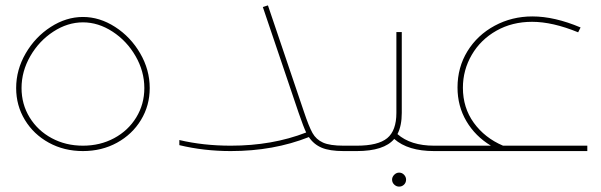

<svg xmlns="http://www.w3.org/2000/svg" viewBox="-20 -561 2231 713"><path d="M40 -234Q40 -302 75.5 -363Q111 -424 168.5 -461Q226 -498 288 -498Q350 -498 407.5 -461Q465 -424 500.5 -363Q536 -302 536 -234Q536 -169 503.5 -115.5Q471 -62 414.5 -31Q358 0 288 0Q218 0 161.5 -31Q105 -62 72.5 -115.5Q40 -169 40 -234ZM516 -234Q516 -296 483.5 -352.5Q451 -409 398 -443.5Q345 -478 288 -478Q231 -478 178 -443.5Q125 -409 92.5 -352.5Q60 -296 60 -234Q60 -174 90 -125Q120 -76 172 -48Q224 -20 288 -20Q352 -20 404 -48Q456 -76 486 -125Q516 -174 516 -234Z M1309 -10Q1309 -5 1305.5 -2.5Q1302 0 1289 0H1256Q1204 0 1174.5 -12.5Q1145 -25 1127 -52Q996 0 837 0Q737 0 646 -22V-41Q735 -20 837 -20Q991 -20 1117 -69Q1108 -87 1089 -142L956 -535L975 -541L1108 -148Q1127 -91 1140.5 -67Q1154 -43 1179.5 -31.5Q1205 -20 1256 -20H1289Q1302 -20 1305.5 -17.5Q1309 -15 1309 -10Z M1621 -10Q1621 -5 1617.5 -2.5Q1614 0 1601 0H1592Q1495 0 1444 -45Q1406 0 1305 0H1289Q1276 0 1272.5 -2.5Q1269 -5 1269 -10Q1269 -15 1272.5 -17.5Q1276 -20 1289 -20H1305Q1384 -20 1418 -48Q1452 -76 1452 -142V-442H1472V-142Q1472 -94 1456 -63Q1505 -20 1592 -20H1601Q1614 -20 1617.5 -17.5Q1621 -15 1621 -10ZM1436 106Q1436 96 1444 88Q1452 80 1462 80Q1473 80 1480.5 88Q1488 96 1488 106Q1488 117 1480.5 124.5Q1473 132 1462 132Q1452 132 1444 124.5Q1436 117 1436 106Z M2161 -20V0H1601Q1588 0 1584.5 -2.5Q1581 -5 1581 -10Q1581 -15 1584.5 -17.5Q1588 -20 1601 -20H1803Q1745 -55 1712 -111Q1679 -167 1679 -236Q1679 -311 1716 -371Q1753 -431 1817 -465.5Q1881 -500 1957 -500Q2039 -500 2136 -459L2127 -441Q2032 -480 1956 -480Q1882 -480 1823.5 -447Q1765 -414 1732 -357.5Q1699 -301 1699 -235Q1699 -161 1739.5 -105Q1780 -49 1848 -20Z"/></svg>

Font: Montserrat-Arabic Thin
Style: Regular
Weight: 250
Designer: Mohamed Gaber
Foundry: Kief Type Foundry
Version: Version 5.008